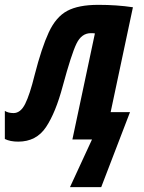

<svg xmlns="http://www.w3.org/2000/svg" viewBox="-64 -576 593 793"><path d="M354 197 473 -113H393L485 -546Q419 -556 342 -556Q260 -556 213.5 -531Q167 -506 137.5 -442.5Q108 -379 79 -266Q59 -185 40 -147Q21 -109 -8 -109Q-30 -109 -44 -118V-2Q-22 9 11 9Q86 9 126 -51Q166 -111 195 -220Q231 -353 252 -396Q273 -439 311 -439Q323 -439 328 -438L235 0H316L225 197Z"/></svg>

Font: Noto Sans UI Condensed ExtraBold
Style: Italic
Weight: 800
Width: 3
Designer: Monotype Design Team
Foundry: Monotype Imaging Inc.
Version: 1.001